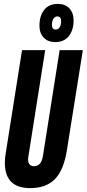

<svg xmlns="http://www.w3.org/2000/svg" viewBox="-20 -958 446 988"><path d="M135.1 10Q69.9 10 37.5 -22.6Q5 -55.1 5 -120.8Q5 -133.2 6.2 -145.4Q7.4 -157.6 10.5 -176.1L93.4 -700H212.5L125.7 -151Q121.9 -128.3 129.6 -115.6Q137.2 -102.8 155.5 -102.8Q193 -102.8 201.1 -157L286.9 -700H406.3L324 -183.6Q307.8 -82.7 262.7 -36.4Q217.5 10 135.1 10ZM263.9 -741.4Q226.7 -741.4 204.9 -764.5Q183 -787.6 183 -825.4Q183 -876.6 207.5 -907.3Q231.9 -938 277.8 -938Q315.3 -938 337 -914.8Q358.7 -891.5 358.7 -853.1Q358.7 -802.9 334.1 -772.1Q309.5 -741.4 263.9 -741.4ZM266.9 -806Q280 -806 287.3 -817.8Q294.5 -829.6 294.5 -849.7Q294.5 -873.4 274.8 -873.4Q262.1 -873.4 254.7 -861.4Q247.2 -849.5 247.2 -829.1Q247.2 -806 266.9 -806Z"/></svg>

Font: Georama
Style: Italic
Weight: 400
Width: 2
Italic angle: -9°
Designer: Jean-Baptiste Levee
Foundry: Production Type
Version: Version 1.000